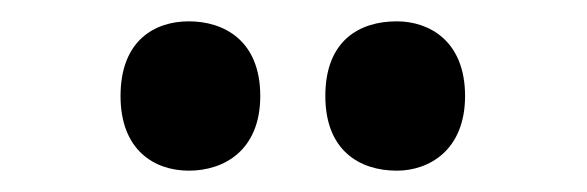

<svg xmlns="http://www.w3.org/2000/svg" viewBox="-20 -779 550 180"><path d="M352 -619C382 -619 416 -638 416 -689C416 -741 382 -759 352 -759C317 -759 285 -741 285 -689C285 -638 317 -619 352 -619ZM157 -619C190 -619 224 -638 224 -689C224 -741 190 -759 157 -759C125 -759 93 -741 93 -689C93 -638 125 -619 157 -619Z"/></svg>

Font: Noto Serif Tamil Condensed Black
Style: Regular
Weight: 900
Width: 3
Designer: Indian Type Foundry, Tom Grace, and the Monotype Design Team
Foundry: Monotype Imaging Inc.
Version: Version 2.004